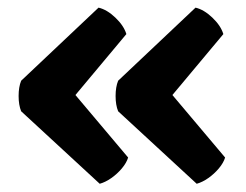

<svg xmlns="http://www.w3.org/2000/svg" viewBox="-20 -500 628 490"><path d="M420 -257.5 554.5 -98Q550.5 -84.5 538.5 -70.2Q526.5 -56 511.5 -45.5Q496.5 -35 482 -31L281.5 -216Q275 -232 275 -255Q275 -278 281.5 -294L479 -480.5Q500.5 -475.5 522 -455Q543.5 -434.5 550 -413ZM172.5 -257.5 307 -98Q303 -84.5 291 -70.2Q279 -56 264 -45.5Q249 -35 234.5 -31L34 -216Q27.5 -232 27.5 -255Q27.5 -278 34 -294L231.5 -480.5Q253 -475.5 274.5 -455Q296 -434.5 302.5 -413Z"/></svg>

Font: Signika SemiBold
Style: Regular
Weight: 600
Designer: Anna Giedry
Foundry: Anna Giedry
Version: Version 2.001